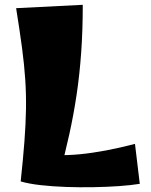

<svg xmlns="http://www.w3.org/2000/svg" viewBox="-20 -779 628 798"><path d="M66 -25Q76 -119 81.5 -191Q87 -263 88 -324.5Q89 -386 85 -447.5Q81 -509 71.5 -580.5Q62 -652 47 -745L324 -759Q324 -654 317.5 -562Q311 -470 298.5 -386Q286 -302 268 -220.5Q250 -139 227 -54ZM561 -15Q525 -9 474.5 -5.5Q424 -2 367.5 -1Q311 0 254.5 -2Q198 -4 149 -9.5Q100 -15 66 -25L117 -143Q211 -128 313 -138Q415 -148 541 -181Z"/></svg>

Font: Marhey Light
Style: Regular
Weight: 300
Designer: Nur Syamsi & Bustanul Arifin
Foundry: Namelatype
Version: Version 1.000